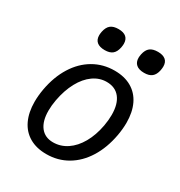

<svg xmlns="http://www.w3.org/2000/svg" viewBox="-179 -888 958 1020"><g transform="rotate(30 300.0 -378.0)"><path d="M59.5 -204.5Q59.5 -242 67 -284Q82.5 -368.5 121.5 -430.8Q160.5 -493 218.2 -526.5Q276 -560 346.5 -560Q407 -560 450.2 -535Q493.5 -510 516 -463Q538.5 -416 538.5 -351Q538.5 -314 531 -272Q515.5 -187 476.5 -124.2Q437.5 -61.5 380 -27.8Q322.5 6 252 6Q191 6 147.8 -19.2Q104.5 -44.5 82 -92Q59.5 -139.5 59.5 -204.5ZM443 -280Q449.5 -316 449.5 -348.5Q449.5 -414.5 421 -450.8Q392.5 -487 339.5 -487Q295.5 -487 257.8 -460.2Q220 -433.5 193 -383.8Q166 -334 153.5 -267Q147 -231.5 147 -200Q147 -136.5 174.2 -101.2Q201.5 -66 251.5 -66Q297.5 -66 336.8 -92.2Q376 -118.5 403.5 -166.8Q431 -215 443 -280ZM180 -682Q180 -691 182.5 -704.5Q189 -735 205.8 -748.2Q222.5 -761.5 253.5 -761.5Q285 -761.5 300.8 -747.5Q316.5 -733.5 316.5 -707Q316.5 -698 314 -684Q308 -654.5 291.5 -641Q275 -627.5 244.5 -627.5Q213 -627.5 196.5 -641.2Q180 -655 180 -682ZM421 -682.5Q421 -691 423.5 -704.5Q430 -735 447 -748.2Q464 -761.5 495.5 -761.5Q525.5 -761.5 542 -748.2Q558.5 -735 558.5 -707.5Q558.5 -698 556 -684Q550 -654.5 533.2 -641Q516.5 -627.5 486 -627.5Q454 -627.5 437.5 -641.8Q421 -656 421 -682.5Z"/></g></svg>

Font: JuliaMono Italic
Style: Regular
Weight: 400
Italic angle: -9°
Monospace: yes
Designer: cormullion
Foundry: corm
Version: Version 0.049; ttfautohint (v1.8.4)